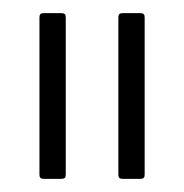

<svg xmlns="http://www.w3.org/2000/svg" viewBox="-20 -703 280 292"><path d="M166 -431Q160 -431 160 -437V-677Q160 -683 166 -683H194Q200 -683 200 -677V-437Q200 -431 194 -431ZM46 -431Q40 -431 40 -437V-677Q40 -683 46 -683H74Q80 -683 80 -677V-437Q80 -431 74 -431Z"/></svg>

Font: Sofia Sans Extra Condensed Light
Style: Regular
Weight: 300
Designer: Botio Nikoltchev, Ani Petrova
Foundry: lettersoup
Version: Version 4.101